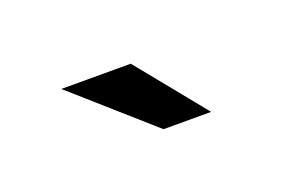

<svg xmlns="http://www.w3.org/2000/svg" viewBox="-32 -780 389 252"><g transform="rotate(-20 162.0 -654.0)"><path d="M166.5 -606H233L155.5 -701.5H58.5Z"/></g></svg>

Font: Anybody Thin SemiBold
Style: Regular
Weight: 600
Version: Version 1.113;gftools[0.9.25]